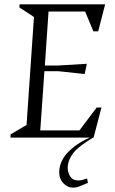

<svg xmlns="http://www.w3.org/2000/svg" viewBox="-20 -632 527 882"><path d="M28 0 29 -15 102 -58 136 -554 69 -598 70 -612H463L431 -488H409L371 -579H203L186 -331H246L379 -339L369 -292L247 -305H184L165 -33H345L424 -138H446L410 0ZM315 230Q290 230 270.5 209Q251 188 252 155Q255 102 299 60.5Q343 19 403 -4L408 0Q341 40 317 70.5Q293 101 291 136Q290 158 302 177.5Q314 197 339 197Q349 197 358.5 194.5Q368 192 380 188L384 208Q361 217 346.5 223.5Q332 230 315 230Z"/></svg>

Font: Ancizar Serif Light
Style: Italic
Weight: 300
Italic angle: -4°
Designer: Cesar Puertas, Viviana Monsalve, Julian Moncada, Julian Prieto, Jose Castro, Felipe Aragon, Mariel Hernandez, Sara Alarc
Version: Version 8.100